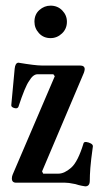

<svg xmlns="http://www.w3.org/2000/svg" viewBox="-20 -647 358 680"><path d="M282 13Q281 13 270 11Q259 9 247 5Q232 2 224.5 1Q217 0 210 0H37Q22 0 22 -15Q22 -22 25 -29L174 -377L169 -384H113Q97 -384 83 -360Q69 -341 45 -268Q41 -261 30 -264.5Q19 -268 20 -275L32 -404Q34 -424 45 -425Q75 -420 95.5 -417.5Q116 -415 127 -415H263Q280 -415 280 -402Q280 -399 279 -395.5Q278 -392 277 -389L129 -40L133 -32H187Q208 -32 232 -53Q256 -74 276 -140Q278 -145 286 -144Q294 -143 301.5 -139Q309 -135 309 -129Q302 -79 300 -52.5Q298 -26 298 -7Q298 13 282 13ZM159 -512Q134 -512 118 -529.5Q102 -547 102 -570Q102 -596 119.5 -611.5Q137 -627 159 -627Q184 -627 200.5 -610Q217 -593 217 -570Q217 -545 199.5 -528.5Q182 -512 159 -512Z"/></svg>

Font: Junicode Two Beta Condensed Medium
Style: Regular
Weight: 500
Width: 3
Designer: Peter S. Baker
Foundry: Briery Creek Software
Version: Version 1.053; ttfautohint (v1.8.4)